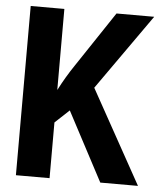

<svg xmlns="http://www.w3.org/2000/svg" viewBox="-52 -760 703 807"><g transform="rotate(5 300.0 -357.0)"><path d="M187 0V-235L247 -291L401 0H560L341 -395L566 -714H407L251 -480Q217 -430 187 -372V-714H45V0Z"/></g></svg>

Font: Noto Sans Mono UI
Style: Bold
Weight: 700
Designer: Monotype Design team
Foundry: Monotype Imaging Inc.
Version: 1.000